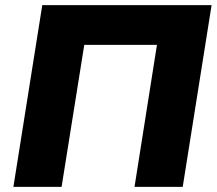

<svg xmlns="http://www.w3.org/2000/svg" viewBox="-20 -725 841 745"><path d="M32 0 144 -705H801L689 0H502L589 -551H307L219 0Z"/></svg>

Font: Nunito Sans 10pt Black
Style: Italic
Weight: 900
Italic angle: -9°
Designer: Vernon Adams
Foundry: Vernon Adams
Version: Version 3.101;gftools[0.9.27]